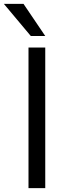

<svg xmlns="http://www.w3.org/2000/svg" viewBox="-33 -977 370 997"><path d="M89 -957 202 -790H127L-13 -957ZM115 0V-730H202V0Z"/></svg>

Font: M PLUS 1p
Style: Regular
Weight: 400
Version: Version 1.062